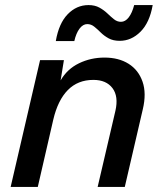

<svg xmlns="http://www.w3.org/2000/svg" viewBox="-20 -737 643 757"><path d="M22 0 138 -500H232L219 -420Q245 -465 291.5 -487.5Q338 -510 392 -510Q448 -510 487 -485.5Q526 -461 542 -415Q558 -369 543 -306L472 0H365L435 -300Q448 -357 423.5 -389.5Q399 -422 348 -422Q287 -422 247.5 -382Q208 -342 190 -265L129 0ZM582 -717Q570 -648 534 -612Q498 -576 452 -576Q426 -576 408 -586Q390 -596 377 -609Q364 -622 351.5 -632Q339 -642 324 -642Q307 -642 293.5 -624Q280 -606 273 -575H200Q212 -645 247 -681Q282 -717 329 -717Q354 -717 372 -707Q390 -697 403.5 -684Q417 -671 429.5 -661Q442 -651 457 -651Q474 -651 487.5 -668.5Q501 -686 509 -717Z"/></svg>

Font: Work Sans Medium
Style: Italic
Weight: 500
Italic angle: -13°
Designer: Wei Huang
Foundry: Wei Huang
Version: Version 2.012; ttfautohint (v1.8.3)